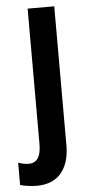

<svg xmlns="http://www.w3.org/2000/svg" viewBox="-90 -576 396 848"><g transform="rotate(-5 108.0 -151.5)"><path d="M38 240Q20 240 -1 237Q-22 234 -35 230V131Q-12 140 12 140Q66 140 66 58V-543H184V74Q184 151 147 195.5Q110 240 38 240Z"/></g></svg>

Font: Noto Sans Hebrew Condensed SemiBold
Style: Regular
Weight: 600
Width: 3
Designer: Ben Nathan
Foundry: Google LLC
Version: Version 3.001; ttfautohint (v1.8.4.7-5d5b)